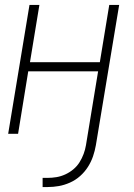

<svg xmlns="http://www.w3.org/2000/svg" viewBox="-20 -540 540 775"><path d="M152 215V178H172Q190 178 208 175Q226 172 243.5 164Q261 156 276 143.5Q291 131 301 115Q311 99 317.5 81.5Q324 64 327 46L376 -252H94L53 0H13L99 -520H139L101 -289H383L421 -520H461L367 46Q363 69 355.5 91Q348 113 335 133.5Q322 154 303.5 170.5Q285 187 262.5 197Q240 207 217.5 211Q195 215 172 215Z"/></svg>

Font: Iosevka Term Curly Extralight
Style: Italic
Weight: 200
Italic angle: -9°
Designer: Belleve Invis
Foundry: Belleve Invis
Version: Version 32.3.0